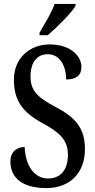

<svg xmlns="http://www.w3.org/2000/svg" viewBox="-20 -951 486 981"><path d="M182 -784V-771H224C273 -813 346 -886 366 -921V-931H259C244 -886 210 -833 182 -784ZM217 10C333 10 414 -63 414 -190C414 -296 365 -352 263 -405C164 -457 136 -493 136 -561C136 -631 168 -674 224 -674C287 -674 318 -612 318 -545C370 -545 396 -566 396 -609C396 -665 340 -724 234 -724C131 -724 51 -653 51 -544C51 -438 95 -378 193 -324C281 -276 327 -240 327 -159C327 -84 290 -39 225 -39C158 -39 110 -101 106 -200C65 -200 33 -174 33 -126C33 -49 86 10 217 10Z"/></svg>

Font: Noto Serif Armenian ExtraCondensed Medium
Style: Regular
Weight: 500
Width: 2
Designer: Monotype Design Team
Foundry: Monotype Imaging Inc.
Version: Version 2.008